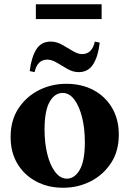

<svg xmlns="http://www.w3.org/2000/svg" viewBox="-20 -870 610 905"><path d="M292 -475Q365 -475 420.5 -445.5Q476 -416 508 -362Q540 -308 540 -236Q540 -157 503 -101Q466 -45 406.5 -15Q347 15 278 15Q206 15 150 -15Q94 -45 62 -98.5Q30 -152 30 -224Q30 -303 67 -359Q104 -415 163.5 -445Q223 -475 292 -475ZM295 -28Q332 -28 356 -70Q380 -112 380 -200Q380 -264 367 -316.5Q354 -369 330.5 -400.5Q307 -432 275 -432Q238 -432 214 -390Q190 -348 190 -260Q190 -196 203 -143.5Q216 -91 240 -59.5Q264 -28 295 -28ZM203 -589Q156 -589 143 -530L120 -535Q128 -600 151 -637Q174 -674 219 -674Q246 -674 272 -659.5Q298 -645 322.5 -630Q347 -615 367 -615Q414 -615 427 -674L450 -669Q443 -605 419.5 -567.5Q396 -530 351 -530Q324 -530 298 -545Q272 -560 248 -574.5Q224 -589 203 -589ZM149 -850H459V-780H149Z"/></svg>

Font: Bona Nova
Style: Bold
Weight: 700
Designer: Mateusz Machalski
Foundry: Capitalics
Version: Version 4.001; ttfautohint (v1.8.3)